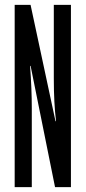

<svg xmlns="http://www.w3.org/2000/svg" viewBox="-20 -765 350 785"><path d="M40 -745H105L207 -269L209 -270Q200 -344 200 -444V-745H270V0H205L105 -496L103 -495Q110 -401 110 -322V0H40Z"/></svg>

Font: Exetegue
Style: Regular
Weight: 400
Designer: Fábio Duarte Martins
Foundry: Fábio Duarte Martins
Version: Version 0.001